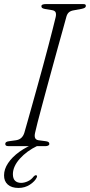

<svg xmlns="http://www.w3.org/2000/svg" viewBox="-21 -720 443 946"><path d="M159 -16.5 163.5 -1.5Q110.5 24 76.8 61.8Q43 99.5 42.5 137.5Q42.5 160.5 53.5 170.8Q64.5 181 83 181Q99 181 116 173.2Q133 165.5 144.5 150Q148.5 146 151 144.5Q153.5 143 157 143.5Q159.5 143.5 161 146.2Q162.5 149 160 154.5Q151.5 173 126.8 189.5Q102 206 70 206Q36 206 17.2 189.2Q-1.5 172.5 -1 143.5Q-1 113.5 18.8 83.8Q38.5 54 74.5 28Q110.5 2 159 -16.5ZM152 -66.5Q148 -49.5 152 -40.2Q156 -31 168.5 -29L206.5 -24Q215 -22.5 218.5 -19.5Q222 -16.5 222 -11Q222 -5.5 216.5 -2.8Q211 0 203.5 0H20.5Q12 0 8.5 -2.8Q5 -5.5 5 -10.5Q4.5 -16 9 -19.5Q13.5 -23 22 -24L58 -29Q74 -31.5 84 -40.8Q94 -50 99 -66Q104.5 -85 114.2 -119.5Q124 -154 136.5 -198.8Q149 -243.5 163 -293.8Q177 -344 190.8 -394.8Q204.5 -445.5 216.8 -492Q229 -538.5 238.5 -576Q248 -613.5 253.5 -636.5Q256.5 -651 253 -659.2Q249.5 -667.5 235.5 -670L199.5 -676Q190 -678 186.5 -681Q183 -684 183 -689.5Q183 -695 189 -697.5Q195 -700 206.5 -700H387.5Q396 -700 399 -698Q402 -696 402 -691Q402 -685.5 397.5 -682.2Q393 -679 382 -676.5L341.5 -669Q327 -666.5 318.8 -659.5Q310.5 -652.5 306.5 -639Q300 -614.5 289.2 -576Q278.5 -537.5 265.2 -490Q252 -442.5 238 -391Q224 -339.5 210.2 -289.2Q196.5 -239 184.8 -194.8Q173 -150.5 164.2 -117Q155.5 -83.5 152 -66.5Z"/></svg>

Font: Fraunces 72pt Soft Wonky ExtraLight
Style: Italic
Weight: 250
Italic angle: -16°
Version: Version 1.000;[b76b70a41]